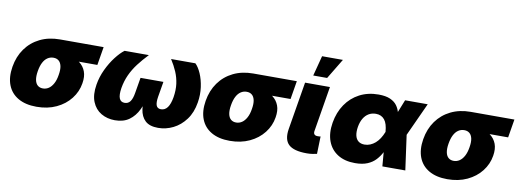

<svg xmlns="http://www.w3.org/2000/svg" viewBox="-60 -1119 4052 1489"><g transform="rotate(10 1965.5 -374.0)"><path d="M263.2 10.3Q176.3 10.3 118.4 -23.2Q60.5 -56.6 36.6 -117.9Q12.7 -179.2 26.4 -262.7Q40 -345.7 84 -407Q127.9 -468.3 196.5 -502Q265.1 -535.6 352.5 -535.6H696.3L672.4 -391.1H433.6L327.6 -387.2Q302.7 -387.2 282 -373.5Q261.2 -359.9 246.8 -332.3Q232.4 -304.7 225.6 -262.7Q218.8 -221.7 224.4 -193.8Q230 -166 246.3 -152.1Q262.7 -138.2 287.6 -138.2Q312.5 -138.2 333.3 -152.1Q354 -166 369.1 -193.8Q384.3 -221.7 390.6 -262.7Q397.9 -304.7 392.1 -332.3Q386.2 -359.9 369.9 -373.5Q353.5 -387.2 329.1 -387.2L337.4 -438.5Q397 -438.5 446.3 -426.5Q495.6 -414.6 529.3 -388.9Q563 -363.3 577.6 -324.2Q592.3 -285.2 583 -230.5Q572.3 -163.1 529.5 -108.4Q486.8 -53.7 418.7 -21.7Q350.6 10.3 263.2 10.3Z M879.9 7.8Q818.8 7.8 771.2 -20.3Q723.6 -48.3 701.2 -103.5Q678.7 -158.7 692.4 -240.2Q702.6 -302.7 730.5 -361.3Q758.3 -419.9 793.7 -465.8Q829.1 -511.7 861.3 -535.6H1052.7Q1009.3 -490.2 975.3 -445.6Q941.4 -400.9 919.2 -352.8Q897 -304.7 887.2 -247.6Q878.4 -192.4 889.4 -165.3Q900.4 -138.2 931.2 -138.2Q959.5 -138.2 975.6 -160.6Q991.7 -183.1 999 -229L1019.5 -350.6H1199.7L1179.2 -229Q1171.9 -183.1 1180.7 -160.6Q1189.5 -138.2 1217.3 -138.2Q1248.5 -138.2 1268.6 -165.3Q1288.6 -192.4 1297.9 -247.6Q1307.1 -304.7 1300.8 -353Q1294.4 -401.4 1275.4 -446Q1256.3 -490.7 1227.5 -535.6H1418.9Q1443.8 -511.7 1463.9 -465.8Q1483.9 -419.9 1492.2 -361.3Q1500.5 -302.7 1490.2 -240.2Q1477.1 -158.7 1436 -103.5Q1395 -48.3 1338.4 -20.3Q1281.7 7.8 1220.2 7.8Q1152.8 7.8 1118.7 -24.2Q1084.5 -56.2 1076.4 -112.8Q1068.4 -169.4 1078.6 -243.2H1104.5Q1090.8 -169.4 1063.7 -112.8Q1036.6 -56.2 991.9 -24.2Q947.3 7.8 879.9 7.8Z M1784.7 10.3Q1697.8 10.3 1639.9 -23.2Q1582 -56.6 1558.1 -117.9Q1534.2 -179.2 1547.9 -262.7Q1561.5 -345.7 1605.5 -407Q1649.4 -468.3 1718 -502Q1786.6 -535.6 1874 -535.6H2217.8L2193.8 -391.1H1955.1L1849.1 -387.2Q1824.2 -387.2 1803.5 -373.5Q1782.7 -359.9 1768.3 -332.3Q1753.9 -304.7 1747.1 -262.7Q1740.2 -221.7 1745.8 -193.8Q1751.5 -166 1767.8 -152.1Q1784.2 -138.2 1809.1 -138.2Q1834 -138.2 1854.7 -152.1Q1875.5 -166 1890.6 -193.8Q1905.8 -221.7 1912.1 -262.7Q1919.4 -304.7 1913.6 -332.3Q1907.7 -359.9 1891.4 -373.5Q1875 -387.2 1850.6 -387.2L1858.9 -438.5Q1918.5 -438.5 1967.8 -426.5Q2017.1 -414.6 2050.8 -388.9Q2084.5 -363.3 2099.1 -324.2Q2113.8 -285.2 2104.5 -230.5Q2093.8 -163.1 2051 -108.4Q2008.3 -53.7 1940.2 -21.7Q1872.1 10.3 1784.7 10.3Z M2390.1 2Q2287.6 2 2247.1 -36.4Q2206.5 -74.7 2220.2 -159.2L2282.7 -535.6H2478.5L2419.4 -177.7Q2417 -161.1 2424.8 -152.3Q2432.6 -143.6 2450.2 -143.6Q2458.5 -143.6 2464.1 -144Q2469.7 -144.5 2473.6 -145.5L2469.7 -7.8Q2457 -4.9 2436.5 -1.5Q2416 2 2390.1 2ZM2335.4 -601.1 2377 -760.3H2541L2444.8 -601.1Z M2771.5 11.7Q2689.9 11.7 2634.8 -23.2Q2579.6 -58.1 2556.4 -120.8Q2533.2 -183.6 2546.9 -266.6Q2561 -350.6 2603.5 -412.8Q2646 -475.1 2711.7 -509.5Q2777.3 -543.9 2860.8 -543.9Q2917.5 -543.9 2952.6 -528.3Q2987.8 -512.7 3006.6 -486.8Q3025.4 -460.9 3032.7 -429.4Q3040 -397.9 3042 -365.7H3090.3L3127.9 -279.3L3166.5 0H2985.8L2963.4 -269Q2960.9 -300.3 2953.9 -323.7Q2946.8 -347.2 2934.6 -362.3Q2922.4 -377.4 2905.3 -385.3Q2888.2 -393.1 2866.2 -393.1Q2834.5 -393.1 2809.8 -378.4Q2785.2 -363.8 2768.8 -336.2Q2752.4 -308.6 2745.6 -269Q2739.3 -229 2745.6 -200.7Q2752 -172.4 2770.8 -157.5Q2789.6 -142.6 2819.8 -142.6Q2842.8 -142.6 2864 -151.4Q2885.3 -160.2 2903.6 -176Q2921.9 -191.9 2936.8 -214.8Q2951.7 -237.8 2962.9 -266.1L3070.3 -535.6H3248.5L3125 -266.1L3058.1 -177.7H3006.8Q2993.7 -144 2976.6 -110.6Q2959.5 -77.1 2933.8 -49.3Q2908.2 -21.5 2868.9 -4.9Q2829.6 11.7 2771.5 11.7Z M3498 10.3Q3411.1 10.3 3353.3 -23.2Q3295.4 -56.6 3271.5 -117.9Q3247.6 -179.2 3261.2 -262.7Q3274.9 -345.7 3318.8 -407Q3362.8 -468.3 3431.4 -502Q3500 -535.6 3587.4 -535.6H3931.2L3907.2 -391.1H3668.5L3562.5 -387.2Q3537.6 -387.2 3516.8 -373.5Q3496.1 -359.9 3481.7 -332.3Q3467.3 -304.7 3460.4 -262.7Q3453.6 -221.7 3459.2 -193.8Q3464.8 -166 3481.2 -152.1Q3497.6 -138.2 3522.5 -138.2Q3547.4 -138.2 3568.1 -152.1Q3588.9 -166 3604 -193.8Q3619.1 -221.7 3625.5 -262.7Q3632.8 -304.7 3627 -332.3Q3621.1 -359.9 3604.7 -373.5Q3588.4 -387.2 3564 -387.2L3572.3 -438.5Q3631.8 -438.5 3681.2 -426.5Q3730.5 -414.6 3764.2 -388.9Q3797.9 -363.3 3812.5 -324.2Q3827.1 -285.2 3817.9 -230.5Q3807.1 -163.1 3764.4 -108.4Q3721.7 -53.7 3653.6 -21.7Q3585.4 10.3 3498 10.3Z"/></g></svg>

Font: Inter 20pt Black
Style: Italic
Weight: 900
Italic angle: -9.3988°
Version: Version 4.001;git-66647c0bb